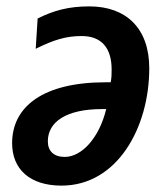

<svg xmlns="http://www.w3.org/2000/svg" viewBox="-20 -572 527 602"><path d="M173 10C347 10 448 -171 448 -358C448 -483 376 -552 260 -552C195 -552 148 -539 98 -514L92 -419C148 -447 187 -459 236 -459C298 -459 330 -422 330 -354C330 -341 330 -328 327 -314H311C117 -314 18 -239 18 -123C18 -42 73 10 173 10ZM183 -80C149 -80 130 -98 130 -129C130 -190 188 -230 300 -230H313C291 -139 236 -80 183 -80Z"/></svg>

Font: Noto Sans SemiCondensed SemiBold
Style: Italic
Weight: 600
Width: 4
Italic angle: -12°
Designer: Monotype Design Team
Foundry: Monotype Imaging Inc.
Version: Version 2.013